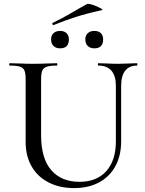

<svg xmlns="http://www.w3.org/2000/svg" viewBox="-20 -948 740 981"><path d="M572 -510Q572 -560 549.5 -586.5Q527 -613 483 -613Q480 -613 480 -619Q480 -625 483 -625Q506 -625 531 -623.5Q556 -622 585 -622Q610 -622 634.5 -623.5Q659 -625 680 -625Q682 -625 682 -619Q682 -613 680 -613Q640 -613 619.5 -586.5Q599 -560 599 -510V-227Q599 -152 569 -98Q539 -44 485 -15.5Q431 13 359 13Q285 13 229 -15.5Q173 -44 142 -97Q111 -150 111 -223V-544Q111 -573 105 -587.5Q99 -602 81.5 -607.5Q64 -613 30 -613Q27 -613 27 -619Q27 -625 30 -625Q55 -625 85 -623.5Q115 -622 150 -622Q186 -622 216.5 -623.5Q247 -625 270 -625Q273 -625 273 -619Q273 -613 270 -613Q236 -613 218.5 -607Q201 -601 195.5 -586Q190 -571 190 -542V-258Q190 -138 242 -78.5Q294 -19 386 -19Q474 -19 523 -73.5Q572 -128 572 -226ZM254 -820Q250 -819 248 -824Q246 -829 249 -831Q299 -855 340.5 -879.5Q382 -904 424 -927Q428 -930 442.5 -926.5Q457 -923 473 -916Q489 -909 498 -903.5Q507 -898 500 -896Q426 -880 368 -861.5Q310 -843 254 -820ZM287 -701Q266 -701 253.5 -713Q241 -725 241 -747Q241 -767 253.5 -778.5Q266 -790 287 -790Q308 -790 320 -778.5Q332 -767 332 -747Q332 -701 287 -701ZM462 -701Q441 -701 428.5 -713Q416 -725 416 -747Q416 -767 428.5 -778.5Q441 -790 462 -790Q484 -790 495.5 -778.5Q507 -767 507 -747Q507 -701 462 -701Z"/></svg>

Font: Cormorant Medium
Style: Regular
Weight: 500
Designer: Christian Thalmann (Catharsis Fonts)
Foundry: Catharsis Fonts
Version: Version 4.000